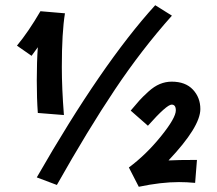

<svg xmlns="http://www.w3.org/2000/svg" viewBox="-20 -686 833 736"><path d="M198 23 121 -6Q371 -442 575 -666L639 -626Q523 -496 420 -342Q317 -188 198 23ZM101 -472 45 -511Q89 -564 135 -643L229 -635Q217 -561 217 -429Q217 -347 225 -245L125 -253Q121 -308 121 -377Q121 -450 125 -505ZM547 -204 481 -262Q503 -288 514.5 -301Q526 -314 548.5 -334.5Q571 -355 593 -364Q615 -373 638 -373Q691 -373 719.5 -342.5Q748 -312 748 -268Q748 -200 626 -71Q660 -73 735 -73L728 15Q695 12 666 12Q597 12 512 30L474 -44Q540 -93 597 -163.5Q654 -234 654 -263Q654 -285 638 -285Q619 -285 547 -204Z"/></svg>

Font: Boogaloo
Style: Regular
Weight: 400
Designer: John Vargas Beltran
Foundry: John Vargas Beltran
Version: Version 1.001